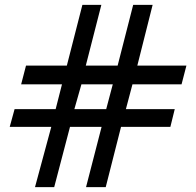

<svg xmlns="http://www.w3.org/2000/svg" viewBox="-20 -770 807 790"><path d="M727 -423H525L498 -321H699L681 -248H478L415 0H334L398 -248H268L203 0H124L191 -248H20L40 -321H209L235 -423H67L87 -500H255L319 -750H397L333 -500H464L528 -750H608L545 -500H747ZM444 -423H315L286 -321H417Z"/></svg>

Font: Kelly Slab
Style: Regular
Weight: 400
Designer: Denis Masharov
Foundry: Denis Masharov
Version: Version 1.001